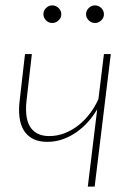

<svg xmlns="http://www.w3.org/2000/svg" viewBox="-20 -694 491 714"><path d="M392 -493 332 0H306.5L341.5 -287.5Q327.5 -263.5 308 -241.5Q288.5 -219.5 264.8 -202.8Q241 -186 213.5 -176.2Q186 -166.5 156 -166.5Q123.5 -166.5 102 -178Q80.5 -189.5 68.2 -209.8Q56 -230 52.5 -258Q49 -286 53 -318.5L73 -493H98.5L78.5 -318.5Q75.5 -290.5 78 -266.8Q80.5 -243 90.2 -225.5Q100 -208 118 -198Q136 -188 163 -188Q193.5 -188 221.2 -199Q249 -210 272.5 -228.8Q296 -247.5 314.8 -272.5Q333.5 -297.5 346 -325.5L366.5 -493ZM208 -641Q208 -628 197.8 -618.2Q187.5 -608.5 174.5 -608.5Q161 -608.5 151.2 -618.2Q141.5 -628 141.5 -641Q141.5 -654.5 151.2 -664.2Q161 -674 174.5 -674Q187.5 -674 197.8 -664.2Q208 -654.5 208 -641ZM366.5 -641Q366.5 -628 356.5 -618.2Q346.5 -608.5 333.5 -608.5Q320 -608.5 310 -618.2Q300 -628 300 -641Q300 -654.5 310 -664.2Q320 -674 333.5 -674Q346.5 -674 356.5 -664.2Q366.5 -654.5 366.5 -641Z"/></svg>

Font: Lato ExtraLight
Style: Italic
Weight: 275
Italic angle: -7°
Designer: Lukasz Dziedzic with Adam Twardoch and Botio Nikoltchev
Foundry: tyPoland Lukasz Dziedzic
Version: Version 2.015; 2015-08-06; http://www.latofonts.com/